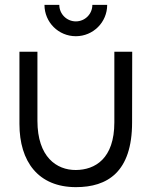

<svg xmlns="http://www.w3.org/2000/svg" viewBox="-20 -753 634 790"><path d="M292.5 17C421.5 17 523.5 -44.5 523.5 -249.5L524 -540H450.5V-249.5C450.5 -100 371 -54 292 -53.5C213 -53 134 -107 134 -256V-540H60V-243C60 -88 137.5 17 292.5 17ZM163 -733C163 -661.5 220.5 -604 292 -604C363.5 -604 421 -661.5 421 -733H360C360 -695.5 330 -665 292 -665C254.5 -665 224 -695.5 224 -733Z"/></svg>

Font: Eudonet
Style: Regular
Weight: 400
Designer: Mikhail Sharanda
Foundry: Mikhail Sharanda
Version: Version 4.503;Glyphs 3.1.2 (3151)